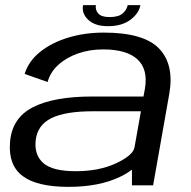

<svg xmlns="http://www.w3.org/2000/svg" viewBox="-20 -722 746 748"><path d="M494 0V-61Q475 -46.5 448.5 -33.5Q367 6 247 6Q124.5 6 68.2 -36.2Q12 -78.5 19 -167Q26 -262 107.8 -304Q189.5 -346 339 -346H539L544.5 -376Q557.5 -451.5 515.8 -490.5Q474 -529.5 381.5 -529.5Q328.5 -529.5 283.2 -513.5Q238 -497.5 206.8 -469Q175.5 -440.5 165.5 -402.5L76 -434Q91.5 -484 136.5 -520Q181.5 -556 245.8 -575.5Q310 -595 384.5 -595Q540 -595 599.8 -532.8Q659.5 -470.5 639.5 -356.5L576.5 0ZM504 -148 529 -288.5H342Q234 -288.5 179.8 -261.5Q125.5 -234.5 119 -175Q113 -118 149 -86.5Q185 -55 275 -55Q366.5 -55 432.5 -86Q498.5 -117 504 -148ZM400.5 -620Q350 -620 323.8 -644.8Q297.5 -669.5 303.5 -702H353.5Q350.5 -684 362.5 -669.8Q374.5 -655.5 407 -655.5Q442 -655.5 458 -669.8Q474 -684 477.5 -702H527Q521 -669.5 487.8 -644.8Q454.5 -620 400.5 -620Z"/></svg>

Font: Anybody ExtraExpanded Regular
Style: Italic
Weight: 400
Width: 8
Italic angle: -10°
Designer: Tyler Finck
Foundry: Etcetera Type Company
Version: Version 1.010; ttfautohint (v1.8.3) -l 8 -r 50 -G 200 -x 14 